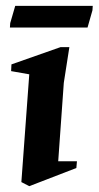

<svg xmlns="http://www.w3.org/2000/svg" viewBox="-20 -626 337 656"><path d="M80 10.1 53 -3.9 80 -372.1 18 -383 19.1 -406 186.9 -465H217L198 -343.1L178.9 -75.1H242.9L240.9 -52ZM13.9 -532 14.9 -547 32 -605.9H296.9L295.9 -590.9L279.1 -532Z"/></svg>

Font: Ancizar Serif Light
Style: Italic
Weight: 300
Italic angle: -4°
Designer: Cesar Puertas, Viviana Monsalve, Julian Moncada, Julian Prieto, Jose Castro, Felipe Aragon, Mariel Hernandez, Sara Alarc
Version: Version 8.100